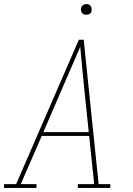

<svg xmlns="http://www.w3.org/2000/svg" viewBox="-38 -932 658 952"><path d="M-18 0V-19H42L353 -735H377L451 -19H509V0H348V-19H429L404 -258H169L65 -19H143V0ZM177 -277H402L380 -490Q375 -543 369.5 -595.5Q364 -648 360 -700Q337 -648 314.5 -595Q292 -542 269 -490ZM390 -859Q384 -859 378 -861Q372 -863 368.5 -868Q365 -873 364 -879Q363 -885 364 -891Q365 -896 367.5 -900Q370 -904 373.5 -906.5Q377 -909 381.5 -910.5Q386 -912 390 -912Q397 -912 402.5 -909.5Q408 -907 411.5 -902Q415 -897 416 -891Q417 -885 416 -879Q416 -874 413.5 -870Q411 -866 407 -863.5Q403 -861 399 -860Q395 -859 390 -859Z"/></svg>

Font: Iosevka Slab ThExObl
Style: Regular
Weight: 100
Width: 7
Italic angle: -9°
Monospace: yes
Designer: Belleve Invis
Foundry: Belleve Invis
Version: Version 11.1.1; ttfautohint (v1.8.3)